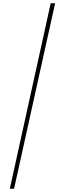

<svg xmlns="http://www.w3.org/2000/svg" viewBox="-20 -793 396 1174"><path d="M317 -773 66 361H40L290 -773Z"/></svg>

Font: Noto Sans Telugu Condensed Thin
Style: Regular
Weight: 100
Width: 3
Designer: Jelle Bosma - Monotype Design Team
Foundry: Monotype Imaging Inc.
Version: Version 2.005; ttfautohint (v1.8.4.7-5d5b)